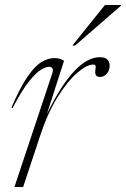

<svg xmlns="http://www.w3.org/2000/svg" viewBox="-20 -752 506 772"><path d="M189.5 -455Q195 -471 190.8 -477.2Q186.5 -483.5 176.5 -483.5Q166.5 -483.5 146.8 -472.8Q127 -462 98 -426.5Q69 -391 30.5 -317.5L26 -319.5Q61.5 -402 91.5 -445Q121.5 -488 148 -503.2Q174.5 -518.5 198 -518.5Q211.5 -518.5 220.2 -515.8Q229 -513 237.5 -507.5L168.5 -293.5Q280 -522 381.5 -522Q402 -522 411.5 -512.8Q421 -503.5 421 -489Q421 -469 409.5 -455.8Q398 -442.5 382.5 -442.5Q359 -442.5 363.5 -470Q366 -483.5 363.8 -488Q361.5 -492.5 356 -492.5Q329 -492.5 290 -458.8Q251 -425 211 -360.8Q171 -296.5 141 -205L73 0H38ZM271 -569 402 -732H466.5V-729L282 -569Z"/></svg>

Font: Newsreader Display ExtraLight
Style: Italic
Weight: 275
Italic angle: -17°
Designer: Hugues Gentile
Foundry: Production Type
Version: Version 1.002